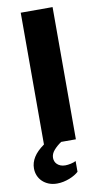

<svg xmlns="http://www.w3.org/2000/svg" viewBox="-101 -761 553 1023"><g transform="rotate(-10 175.0 -250.0)"><path d="M261.2 0H181.6Q157.7 16.1 140.9 35.4Q124 54.7 124 76.7Q124 85.9 127.4 95Q130.9 104 138.2 111.1Q145.5 118.2 156.5 122.6Q167.5 127 182.1 127Q195.3 127 212.2 123.3Q229 119.6 239.7 113.8V171.9Q231.4 179.7 218.5 187.5Q205.6 195.3 189.9 201.4Q174.3 207.5 157 211.2Q139.6 214.8 122.6 214.8Q97.7 214.8 77.6 206.8Q57.6 198.7 43.5 185.1Q29.3 171.4 21.7 153.1Q14.2 134.8 14.2 113.8Q14.2 83 32 54.2Q49.8 25.4 88.9 -2.4V-715.3H261.2Z"/></g></svg>

Font: Proza Libre
Style: Bold
Weight: 700
Designer: Jasper de Waard
Foundry: Jasper de Waard
Version: Version 1.000; ttfautohint (v1.4.1.8-43bc)